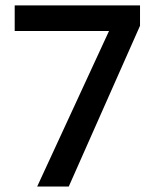

<svg xmlns="http://www.w3.org/2000/svg" viewBox="-20 -684 572 704"><path d="M33.9 -570.3V-664.3H493.4V-589.5L232.1 0H116.3L379.7 -570.3Z"/></svg>

Font: Khula SemiBold
Style: Regular
Weight: 600
Designer: Erin McLaughlin, Steve Matteson
Version: Version 1.002;PS 1.0;hotconv 1.0.72;makeotf.lib2.5.5900; ttf